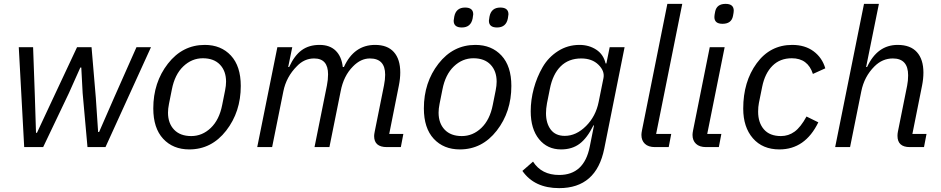

<svg xmlns="http://www.w3.org/2000/svg" viewBox="-20 -760 4864 992"><path d="M105 0 77 -516H151L160 -265L166 -74H171L250 -243L378 -516H453L475 -256L487 -78H492L568 -252L685 -516H760L525 0H432L407 -279L400 -411H395L336 -279L203 0Z M958 12Q874 12 823 -43Q772 -98 772 -200Q772 -334 847.5 -431Q923 -528 1038 -528Q1122 -528 1173 -473Q1224 -418 1224 -316Q1224 -182 1148.5 -85Q1073 12 958 12ZM1128 -218 1143 -293Q1148 -318 1148 -338Q1148 -393 1116.5 -426Q1085 -459 1028 -459Q971 -459 927 -417Q883 -375 868 -298L853 -223Q848 -198 848 -178Q848 -123 879.5 -90Q911 -57 968 -57Q1025 -57 1069 -99Q1113 -141 1128 -218Z M1386 0H1309L1413 -516H1490L1469 -414H1474Q1501 -473 1538.5 -500.5Q1576 -528 1631 -528Q1684 -528 1714.5 -498Q1745 -468 1751 -414H1757Q1809 -528 1918 -528Q1982 -528 2015 -491Q2048 -454 2048 -386Q2048 -354 2041 -319L1991 -68H2064L2051 0H1979Q1913 0 1913 -57Q1913 -65 1916 -80L1964 -319Q1970 -349 1970 -374Q1970 -458 1891 -458Q1844 -458 1804 -417Q1755 -368 1740 -288L1682 0H1605L1669 -318Q1675 -348 1675 -376Q1675 -458 1603 -458Q1552 -458 1514 -418Q1459 -363 1444 -288Z M2366 -618Q2324 -618 2324 -653Q2324 -658 2327 -674Q2336 -721 2383 -721Q2425 -721 2425 -686Q2425 -682 2422 -665Q2413 -618 2366 -618ZM2548 -618Q2506 -618 2506 -653Q2506 -658 2509 -674Q2518 -721 2565 -721Q2607 -721 2607 -686Q2607 -682 2604 -665Q2595 -618 2548 -618ZM2356 12Q2272 12 2221 -43Q2170 -98 2170 -200Q2170 -334 2245.5 -431Q2321 -528 2436 -528Q2520 -528 2571 -473Q2622 -418 2622 -316Q2622 -182 2546.5 -85Q2471 12 2356 12ZM2526 -218 2541 -293Q2546 -318 2546 -338Q2546 -393 2514.5 -426Q2483 -459 2426 -459Q2369 -459 2325 -417Q2281 -375 2266 -298L2251 -223Q2246 -198 2246 -178Q2246 -123 2277.5 -90Q2309 -57 2366 -57Q2423 -57 2467 -99Q2511 -141 2526 -218Z M2879 12Q2808 12 2765 -41Q2722 -94 2722 -185Q2722 -244 2738 -303Q2754 -362 2783.5 -413Q2813 -464 2863 -496Q2913 -528 2974 -528Q3023 -528 3060.5 -503.5Q3098 -479 3109 -432H3113L3130 -516H3207L3102 8Q3061 212 2869 212Q2741 212 2679 123L2734 75Q2778 144 2869 144Q2998 144 3027 -2L3049 -112H3046Q3014 -47 2975 -17.5Q2936 12 2879 12ZM2898 -58Q2957 -58 3008 -109Q3058 -159 3073 -233L3098 -357Q3105 -393 3072 -425.5Q3039 -458 2983 -458Q2918 -458 2877 -417.5Q2836 -377 2821 -301L2806 -226Q2801 -198 2801 -175Q2801 -123 2825.5 -90.5Q2850 -58 2898 -58Z M3435 0H3364Q3330 0 3312 -17Q3294 -34 3294 -63Q3294 -72 3297 -87L3428 -740H3505L3370 -68H3448Z M3713 -637Q3671 -637 3671 -672Q3671 -681 3675 -700Q3683 -740 3729 -740Q3771 -740 3771 -705Q3771 -696 3767 -677Q3759 -637 3713 -637ZM3694 0H3628Q3594 0 3576 -17Q3558 -34 3558 -63Q3558 -72 3561 -87L3647 -516H3724L3634 -68H3707Z M4007 12Q3920 12 3870 -45.5Q3820 -103 3820 -199Q3820 -338 3889.5 -433Q3959 -528 4073 -528Q4139 -528 4183.5 -495Q4228 -462 4244 -407L4180 -378Q4154 -459 4071 -459Q4010 -459 3971 -420Q3932 -381 3918 -312L3901 -228Q3897 -208 3897 -183Q3897 -126 3927 -91.5Q3957 -57 4015 -57Q4054 -57 4085.5 -80Q4117 -103 4147 -158L4208 -128Q4140 12 4007 12Z M4295 0 4444 -740H4521L4455 -414H4460Q4513 -528 4618 -528Q4684 -528 4717.5 -490.5Q4751 -453 4751 -385Q4751 -353 4744 -318L4694 -68H4767L4754 0H4681Q4617 0 4617 -58Q4617 -69 4619 -79L4667 -318Q4672 -343 4672 -371Q4672 -458 4593 -458Q4539 -458 4498 -417Q4445 -364 4430 -288L4372 0Z"/></svg>

Font: Aneliza
Style: Italic
Weight: 400
Italic angle: -11.31°
Designer: Mike Abbink, Paul van der Laan, Pieter van Rosmalen
Foundry: Bold Monday
Version: Version 3.0